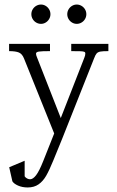

<svg xmlns="http://www.w3.org/2000/svg" viewBox="-20 -606 517 845"><path d="M20 -381V-413H200V-381Q163.5 -381 151 -379Q138.5 -377 138.5 -370Q138.5 -366.5 139.5 -362.8Q140.5 -359 142.5 -354.5L247.5 -86.5L351 -351.5Q353.5 -358 354.5 -362Q355.5 -366 355.5 -371Q355.5 -376 350.8 -378Q346 -380 334.2 -380.5Q322.5 -381 293.5 -381V-413H457V-381Q432 -381 421.5 -379Q411 -377 405.5 -371Q400 -365 394 -349L253.5 5H228L85.5 -349Q77.5 -369 63 -375Q48.5 -381 20 -381ZM34.5 192 20.5 130 88.5 101.5V170Q92.5 176 99.2 179.5Q106 183 112.5 183Q125 183 138.8 165.2Q152.5 147.5 170 103.5L222 -27.5L253.5 5L214.5 100.5Q197 143.5 183 167.8Q169 192 149.5 205.5Q130 219 102 219Q78 219 59.5 210.8Q41 202.5 34.5 192ZM276 -543.5Q276 -555 281.8 -564.8Q287.5 -574.5 297 -580.2Q306.5 -586 318 -586Q329 -586 338.8 -580.2Q348.5 -574.5 354.2 -564.8Q360 -555 360 -543.5Q360 -532 354.2 -522.2Q348.5 -512.5 338.8 -506.8Q329 -501 318 -501Q306.5 -501 297 -506.8Q287.5 -512.5 281.8 -522.2Q276 -532 276 -543.5ZM118 -543.5Q118 -555 123.8 -564.8Q129.5 -574.5 139.2 -580.2Q149 -586 160.5 -586Q171.5 -586 181 -580.2Q190.5 -574.5 196.2 -564.8Q202 -555 202 -543.5Q202 -532 196.2 -522.2Q190.5 -512.5 181 -506.8Q171.5 -501 160.5 -501Q149 -501 139.2 -506.8Q129.5 -512.5 123.8 -522.2Q118 -532 118 -543.5Z"/></svg>

Font: Didactic
Style: Regular
Weight: 400
Designer: Tyler Finck
Foundry: Etcetera Type Co
Version: Version 3.007;FEAKit 1.0